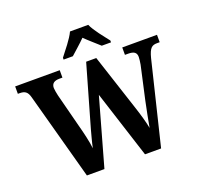

<svg xmlns="http://www.w3.org/2000/svg" viewBox="-155 -1099 1306 1267"><g transform="rotate(-20 498.0 -465.5)"><path d="M361 -784V-771H426C452 -795 499 -835 527 -864C555 -836 604 -794 629 -771H694V-784C665 -822 611 -886 592 -931H464C444 -886 390 -822 361 -784ZM78 -609 244 0H367L500 -473L652 0H765L907 -584C924 -650 942 -662 978 -662H996V-714H752V-662H774C814 -662 833 -650 833 -618C833 -608 830 -581 827 -566L775 -332C761 -268 749 -201 740 -153C734 -189 715 -256 694 -319L567 -707H496L373 -278C362 -236 351 -199 342 -155C338 -199 319 -278 305 -329L245 -562C241 -580 236 -606 236 -617C236 -648 255 -662 292 -662H313V-714H0V-662H12C48 -662 67 -651 78 -609Z"/></g></svg>

Font: Noto Serif SemiCondensed
Style: Bold
Weight: 700
Width: 4
Designer: Monotype Design Team
Foundry: Monotype Imaging Inc.
Version: Version 2.015